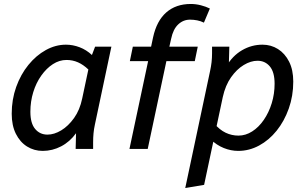

<svg xmlns="http://www.w3.org/2000/svg" viewBox="-20 -750 1546 967"><path d="M39 -177Q39 -249 61.5 -312Q84 -375 123 -423Q162 -471 211 -498Q260 -525 312 -525Q347 -525 381 -512Q415 -499 443 -473L459 -515H541L458 -123Q453 -100 451 -78.5Q449 -57 449 -34V0H361L363 -79Q332 -36 288 -13Q244 10 195 10Q152 10 116.5 -12Q81 -34 60 -76Q39 -118 39 -177ZM133 -187Q133 -129 157 -100.5Q181 -72 219 -72Q253 -72 288.5 -93.5Q324 -115 353 -155.5Q382 -196 394 -254L425 -400Q400 -424 373 -436Q346 -448 315 -448Q279 -448 246.5 -427Q214 -406 188 -369.5Q162 -333 147.5 -286Q133 -239 133 -187Z M632 0 726 -442H634L649 -515H741L751 -562Q769 -645 817.5 -687.5Q866 -730 941 -730Q966 -730 991.5 -723.5Q1017 -717 1037 -707L1007 -636Q991 -644 973 -647.5Q955 -651 937 -651Q903 -651 877.5 -627Q852 -603 842 -555L833 -515H976L961 -442H818L724 0Z M913 197 1038 -392Q1043 -415 1045.5 -436.5Q1048 -458 1048 -482V-515H1135L1132 -403L1120 -416Q1151 -469 1199 -497Q1247 -525 1302 -525Q1345 -525 1380 -503Q1415 -481 1436 -439.5Q1457 -398 1457 -339Q1457 -267 1434.5 -203.5Q1412 -140 1373.5 -92Q1335 -44 1285 -17Q1235 10 1180 10Q1143 10 1107 -4.5Q1071 -19 1041 -48L1058 -129Q1086 -96 1116.5 -81.5Q1147 -67 1181 -67Q1217 -67 1250 -88Q1283 -109 1308.5 -146Q1334 -183 1348.5 -230Q1363 -277 1363 -328Q1363 -387 1339 -415.5Q1315 -444 1277 -444Q1243 -444 1207.5 -422.5Q1172 -401 1143.5 -360.5Q1115 -320 1102 -261L1008 181Z"/></svg>

Font: Radio Canada
Style: Italic
Weight: 400
Italic angle: -12°
Designer: Charles Daoud, Etienne Aubert Bonn, Alexandre Saumier Demers, Jacques Le Bailly
Foundry: Radio-Canada
Version: Version 2.104;gftools[0.9.28.dev5+ged2979d]